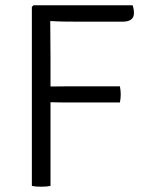

<svg xmlns="http://www.w3.org/2000/svg" viewBox="-20 -703 552 726"><path d="M171 0Q156.5 3 134.5 3Q113.5 3 100.5 0V-677L106.5 -683H481.5Q486.5 -668 486.5 -653.5Q486.5 -621 443 -621H281.5Q248 -621 220.2 -621.5Q192.5 -622 170 -623.5Q170 -587.5 170.5 -551.2Q171 -515 171 -479V-376Q187 -376 202 -376.2Q217 -376.5 228.5 -376.5H433.5Q436.5 -360 436.5 -346Q436.5 -332 433.5 -315.5H228.5Q217 -315.5 202 -315.8Q187 -316 171 -316.5Z"/></svg>

Font: Signika Negative SC Light
Style: Regular
Weight: 300
Designer: Anna Giedryś
Foundry: Anna Giedryś
Version: Version 2.000; ttfautohint (v1.8.3) -l 8 -r 50 -G 200 -x 9 -